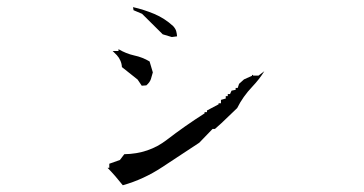

<svg xmlns="http://www.w3.org/2000/svg" viewBox="-20 -664 1040 549"><path d="M287.6 -184.1Q309.6 -161.6 331.1 -134.3Q390.6 -150.9 444.1 -186.3Q497.6 -221.7 549.8 -255.9L587.9 -295.4H590.8H594.7L613.3 -312L658.2 -355Q674.3 -387.7 701.7 -416.5Q721.7 -437.5 735.8 -460.4L719.2 -447.8H703.6V-449.7H700.7V-447.3L677.7 -437L663.6 -424.3L659.7 -412.6H653.8V-407.2L642.1 -404.8L637.7 -395H631.3V-389.2H625.5V-382.3L611.8 -378.4V-368.7H605V-365.7L571.8 -348.1V-343.3H564.9V-339.8Q508.3 -303.7 457 -264.2Q405.3 -224.1 335.4 -223.1L322.8 -206.5L292.5 -195.8V-184.1ZM318.8 -518.1H302.2Q308.1 -512.7 314.2 -506.1Q320.3 -499.5 324.2 -490.7Q328.1 -481.9 328.6 -472.2L373.5 -436.5L385.3 -418.9L398.4 -419.9Q408.2 -428.2 411.4 -437.7Q414.6 -447.3 417 -457L407.7 -488.3Q387.2 -500.5 363.8 -505.4Q340.3 -510.7 318.8 -523.4ZM445.3 -565.9 471.2 -558.1 486.3 -560.1Q485.8 -567.4 483.9 -574.7Q481.9 -582 475.1 -589.4Q450.7 -611.8 420.9 -624.3Q391.1 -636.7 360.4 -643.6L361.8 -634.8L386.2 -624.5Z"/></svg>

Font: Bakudai
Style: ExtraLight
Weight: 200
Version: Version 1.48